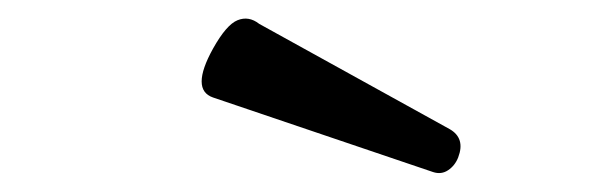

<svg xmlns="http://www.w3.org/2000/svg" viewBox="-20 -691 640 205"><path d="M256.8 -665.5Q245.6 -674.3 233.6 -669.4Q221.7 -664.6 207.5 -639.2Q183.1 -595.2 207.5 -586.9L442.4 -507.3Q451.2 -504.4 458.5 -509.3Q465.8 -514.2 469.2 -522.9Q477.1 -543.5 460 -553.2Z"/></svg>

Font: Courier Prime Code
Style: Italic
Weight: 400
Italic angle: -10°
Designer: Alan Dague-Greene
Foundry: Quote-Unquote Apps
Version: Version 3.18